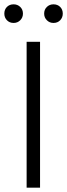

<svg xmlns="http://www.w3.org/2000/svg" viewBox="-38 -867 310 887"><path d="M147 0H85V-674H147ZM252 -804Q252 -786 240 -773.5Q228 -761 209 -761Q191 -761 178.5 -773.5Q166 -786 166 -804Q166 -823 178.5 -835Q191 -847 209 -847Q228 -847 240 -835Q252 -823 252 -804ZM68 -804Q68 -786 55.5 -773.5Q43 -761 25 -761Q6 -761 -6 -773.5Q-18 -786 -18 -804Q-18 -823 -6 -835Q6 -847 25 -847Q43 -847 55.5 -835Q68 -823 68 -804Z"/></svg>

Font: Hind Vadodara Light
Style: Regular
Weight: 300
Designer: Hitesh Malaviya
Foundry: Indian Type Foundry
Version: Version 1.000;PS 1.0;hotconv 1.0.86;makeotf.lib2.5.63406; tt